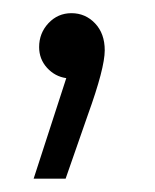

<svg xmlns="http://www.w3.org/2000/svg" viewBox="-20 -118 234 290"><path d="M30.8 151.9 80.1 0Q63 -2.4 51 -15.6Q39.1 -28.8 39.1 -46.9Q39.1 -67.9 53.2 -83Q67.4 -98.1 87.9 -98.1Q108.9 -98.1 123.5 -82.8Q138.2 -67.4 138.2 -42Q138.2 -15.1 112.8 55.2L79.1 151.9Z"/></svg>

Font: Lumene Sans
Style: Regular
Weight: 400
Designer: Deni Anggara
Version: Version 1.003;Glyphs 3.1.2 (3151)